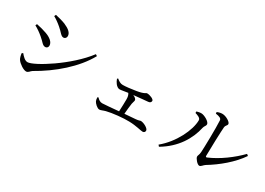

<svg xmlns="http://www.w3.org/2000/svg" viewBox="-9 -1444 2997 2172"><g transform="rotate(30 1490.0 -358.0)"><path d="M271 -698C301 -682 341 -654 377 -623C430 -579 449 -539 482 -539C503 -539 518 -557 518 -578C518 -621 479 -654 411 -683C363 -701 317 -712 281 -720ZM895 -561C717 -323 351 -95 269 -95C234 -95 202 -130 177 -160L162 -151C163 -133 171 -94 184 -75C208 -39 272 4 307 4C336 4 347 -24 370 -38C591 -162 806 -346 916 -547ZM139 -501C178 -480 213 -456 253 -422C303 -382 320 -344 356 -344C381 -344 392 -363 392 -381C392 -426 346 -463 282 -486C234 -503 196 -512 148 -522Z M1153 -147C1154 -124 1156 -111 1162 -99C1171 -78 1213 -37 1240 -37C1260 -37 1281 -50 1315 -59C1385 -77 1525 -92 1603 -89C1697 -87 1763 -65 1789 -65C1808 -65 1820 -77 1820 -95C1820 -125 1750 -161 1714 -161C1703 -161 1693 -152 1653 -149C1614 -147 1564 -143 1511 -138C1515 -190 1521 -246 1526 -278C1529 -297 1538 -314 1538 -328C1538 -346 1518 -361 1492 -372C1572 -381 1650 -387 1678 -390C1703 -392 1712 -407 1712 -422C1712 -444 1656 -467 1620 -467C1601 -467 1604 -446 1498 -429C1432 -418 1368 -411 1331 -411C1301 -411 1276 -427 1251 -448L1240 -440C1246 -421 1257 -401 1269 -385C1284 -366 1304 -350 1324 -350C1345 -350 1380 -358 1431 -365C1444 -346 1450 -325 1450 -292C1450 -254 1448 -184 1445 -132C1352 -124 1263 -115 1234 -115C1205 -115 1184 -131 1165 -152Z M2405 -677 2406 -657C2456 -650 2483 -639 2484 -613C2490 -517 2484 -252 2480 -197C2477 -157 2465 -150 2465 -130C2465 -108 2511 -52 2537 -52C2559 -52 2574 -82 2597 -96C2730 -176 2874 -295 2960 -423L2940 -439C2841 -337 2703 -234 2568 -177C2557 -172 2550 -176 2550 -189C2550 -264 2558 -518 2563 -568C2567 -600 2588 -602 2588 -625C2588 -652 2519 -692 2474 -692C2451 -692 2432 -688 2405 -677ZM2203 -548C2230 -540 2277 -526 2277 -495C2277 -367 2177 -157 2020 -29L2036 -10C2226 -122 2323 -286 2357 -444C2362 -469 2381 -479 2381 -501C2381 -534 2305 -576 2267 -578C2243 -579 2220 -573 2203 -568Z"/></g></svg>

Font: Noto Serif JP Medium
Style: Regular
Weight: 500
Designer: Ryoko NISHIZUKA 西塚涼子 (kana & ideographs); Frank Grießhammer (Latin, Greek & Cyrillic); Wenlong ZHANG 张文龙 (bopomofo); San
Foundry: Adobe
Version: Version 2.001;hotconv 1.1.0;makeotfexe 2.6.0